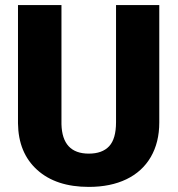

<svg xmlns="http://www.w3.org/2000/svg" viewBox="-20 -731 705 761"><path d="M611.3 -710.9V-245.6Q611.3 -166.5 577.6 -108.6Q543.9 -50.8 481 -20.5Q418 9.8 332 9.8Q202.1 9.8 127.4 -57.6Q52.7 -125 51.3 -242.2V-710.9H223.6V-238.8Q226.6 -122.1 332 -122.1Q385.3 -122.1 412.6 -151.4Q439.9 -180.7 439.9 -246.6V-710.9Z"/></svg>

Font: Vazir Black UI
Style: Black-UI
Weight: 900
Designer: Saber Rastikerdar
Foundry: Saber Rastikerdar
Version: Version 30.1.0